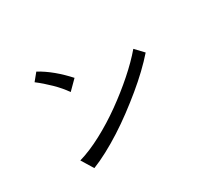

<svg xmlns="http://www.w3.org/2000/svg" viewBox="-126 -863 1251 1127"><g transform="rotate(-30 500.0 -299.5)"><path d="M826 -406Q791 -366 746.5 -323.5Q702 -281 651 -239Q600 -197 545 -156Q490 -115 434.5 -79.5Q379 -44 325.5 -15.5Q272 13 226 31L177 -49Q250 -70 334.5 -115Q419 -160 500 -218Q581 -276 652.5 -339Q724 -402 774 -461ZM329 -425Q300 -467 258 -508Q216 -549 174 -581L214 -630Q235 -619 258.5 -603Q282 -587 305 -568Q328 -549 349.5 -528Q371 -507 390 -486Z"/></g></svg>

Font: NanumGothicCoding
Style: Regular
Weight: 400
Monospace: yes
Designer: Kwon Bruce; Nicolas Noh; Sung-woo Choi; Go-un Cha; Soo-hyun Park;
Foundry: NHN Corporation
Version: Version 2.000;PS 1;hotconv 1.0.49;makeotf.lib2.0.14853